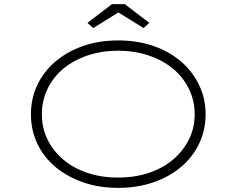

<svg xmlns="http://www.w3.org/2000/svg" viewBox="-20 -901 1147 931"><path d="M553 10Q459 10 381.5 -17.5Q304 -45 247.5 -92.5Q191 -140 160.5 -205.5Q130 -271 130 -347Q130 -423 160.5 -488Q191 -553 247.5 -601.5Q304 -650 381.5 -677.5Q459 -705 553 -705Q646 -705 724 -678Q802 -651 858 -602.5Q914 -554 945.5 -488.5Q977 -423 977 -347Q977 -270 945.5 -204.5Q914 -139 858 -91.5Q802 -44 724 -17Q646 10 553 10ZM553 -40Q634 -40 702.5 -63Q771 -86 820 -128Q869 -170 896.5 -225.5Q924 -281 924 -347Q924 -412 896.5 -469Q869 -526 820 -567Q771 -608 702.5 -631.5Q634 -655 553 -655Q471 -655 403 -631.5Q335 -608 286 -567Q237 -526 210 -469Q183 -412 183 -347Q183 -281 210 -225.5Q237 -170 286 -128Q335 -86 403 -63Q471 -40 553 -40ZM432 -765 404 -790 523 -881H585L704 -790L676 -765L539 -850H569Z"/></svg>

Font: Lexend Zetta ExtraLight
Style: Regular
Weight: 250
Version: Version 1.007